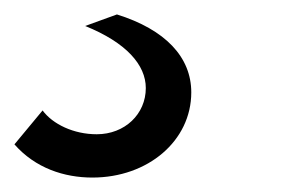

<svg xmlns="http://www.w3.org/2000/svg" viewBox="-69 -39 406 266"><path d="M59 207C136 207 196 156 196 89C196 40 160 2 93 -19L49 -3C106 20 133 51 133 83C133 119 104 147 65 147C33 147 4 133 -10 114L-49 161C-20 194 20 207 59 207Z"/></svg>

Font: Plus Jakarta Text
Style: Italic
Weight: 400
Italic angle: -12°
Designer: Gumpita Rahayu
Foundry: Tokotype Studio
Version: Version 1.000;hotconv 1.0.109;makeotfexe 2.5.65596